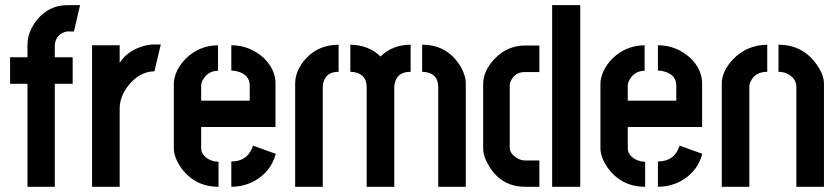

<svg xmlns="http://www.w3.org/2000/svg" viewBox="-20 -714 3207 734"><path d="M18.6 -393.6V-495.1H85V-543Q85 -591.8 121.1 -637.7Q166 -693.4 236.3 -694.3H286.1L262.7 -593.8H236.3Q194.3 -585 189.5 -543V-495.1H257.8V-393.6H189.5V0H85V-393.6Z M332 0V-541H437.5V-473.6Q464.8 -516.6 519.5 -535.2Q544.9 -543.9 569.3 -543.9H594.7L570.3 -441.4Q512.7 -440.4 469.7 -385.7Q437.5 -343.8 437.5 -298.8V0Z M644.5 -147.5V-395.5Q646.5 -443.4 688.5 -488.3Q740.2 -540 813.5 -541V-443.4Q775.4 -443.4 755.9 -409.2Q749 -397.5 749 -387.7V-329.1H934.6V-386.7Q934.6 -427.7 889.6 -440.4Q877 -444.3 864.3 -444.3V-541Q933.6 -541 987.3 -493.2Q1032.2 -450.2 1033.2 -396.5V-228.5H749V-147.5Q749 -122.1 777.3 -105.5Q794.9 -95.7 815.4 -95.7V0Q724.6 0 671.9 -73.2Q644.5 -113.3 644.5 -147.5ZM864.3 0V-96.7Q920.9 -96.7 942.4 -144.5Q945.3 -151.4 947.3 -157.2L1034.2 -126Q1016.6 -59.6 955.1 -23.4Q913.1 0 864.3 0Z M1108.4 0V-394.5Q1108.4 -445.3 1150.4 -491.2Q1199.2 -543 1274.4 -543V-439.5Q1225.6 -439.5 1215.8 -396.5Q1213.9 -388.7 1213.9 -380.9V0ZM1319.3 -439.5V-543Q1389.6 -542 1434.6 -498Q1480.5 -543 1549.8 -543V-439.5Q1499 -439.5 1489.3 -396.5Q1487.3 -388.7 1487.3 -380.9V0H1381.8V-380.9Q1381.8 -424.8 1341.8 -436.5Q1331.1 -439.5 1319.3 -439.5ZM1593.8 -439.5V-543Q1686.5 -543 1736.3 -466.8Q1760.7 -428.7 1760.7 -394.5V0H1655.3V-380.9Q1655.3 -431.6 1606.4 -438.5Q1600.6 -439.5 1593.8 -439.5Z M1827.1 -147.5V-394.5Q1828.1 -444.3 1871.1 -489.3Q1918.9 -539.1 1985.4 -540H2042V-438.5H1985.4Q1950.2 -438.5 1933.6 -406.2Q1928.7 -396.5 1928.7 -389.6V-149.4Q1928.7 -127.9 1954.1 -111.3Q1969.7 -100.6 1987.3 -100.6H2042V0H1987.3Q1898.4 0 1850.6 -77.1Q1827.1 -115.2 1827.1 -147.5ZM2090.8 0V-694.3H2198.2V0Z M2275.4 -147.5V-395.5Q2277.3 -443.4 2319.3 -488.3Q2371.1 -540 2444.3 -541V-443.4Q2406.2 -443.4 2386.7 -409.2Q2379.9 -397.5 2379.9 -387.7V-329.1H2565.4V-386.7Q2565.4 -427.7 2520.5 -440.4Q2507.8 -444.3 2495.1 -444.3V-541Q2564.5 -541 2618.2 -493.2Q2663.1 -450.2 2664.1 -396.5V-228.5H2379.9V-147.5Q2379.9 -122.1 2408.2 -105.5Q2425.8 -95.7 2446.3 -95.7V0Q2355.5 0 2302.7 -73.2Q2275.4 -113.3 2275.4 -147.5ZM2495.1 0V-96.7Q2551.8 -96.7 2573.2 -144.5Q2576.2 -151.4 2578.1 -157.2L2665 -126Q2647.5 -59.6 2585.9 -23.4Q2543.9 0 2495.1 0Z M2739.3 0V-394.5Q2739.3 -441.4 2782.2 -487.3Q2835 -542 2913.1 -543V-439.5Q2868.2 -439.5 2850.6 -404.3Q2844.7 -392.6 2844.7 -381.8V0ZM2956.1 -439.5V-543Q3048.8 -543 3101.6 -467.8Q3129.9 -428.7 3129.9 -394.5V0H3024.4V-381.8Q3024.4 -411.1 2996.1 -428.7Q2978.5 -439.5 2956.1 -439.5Z"/></svg>

Font: Post No Bills Colombo
Style: Bold
Weight: 700
Designer: Kosala Senevirathne, Siva Puranthara, Lasantha Premarathna, Tharique Azeez
Foundry: Mooniak
Version: Version 1.220 ; ttfautohint (v1.6)